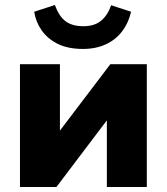

<svg xmlns="http://www.w3.org/2000/svg" viewBox="-20 -749 668 769"><path d="M60 0V-492H220V-189H192L422 -492H568V0H408V-304H436L206 0ZM312 -553Q252 -553 211 -573.5Q170 -594 146.5 -628Q123 -662 117 -702L200 -729Q216 -684 242.5 -664Q269 -644 314 -644Q359 -644 385.5 -666.5Q412 -689 425 -728L505 -702Q495 -658 470 -624.5Q445 -591 405 -572Q365 -553 312 -553Z"/></svg>

Font: Nunito Sans 12pt Black
Style: Regular
Weight: 900
Designer: Vernon Adams
Foundry: Vernon Adams
Version: Version 3.101;gftools[0.9.27]